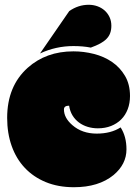

<svg xmlns="http://www.w3.org/2000/svg" viewBox="-20 -764 564 799"><path d="M357.9 -565.9Q325.7 -572.3 285.6 -572.3Q212.4 -572.3 146.5 -541.5L268.1 -717.8Q305.7 -744.1 349.1 -744.1Q368.2 -744.1 385.3 -738Q402.3 -731.9 415.3 -720.5Q428.2 -709 435.8 -692.9Q443.4 -676.8 443.4 -656.7Q443.4 -639.6 438.5 -626.2Q433.6 -612.8 423.3 -602.3Q413.1 -591.8 397 -583Q380.9 -574.2 357.9 -565.9ZM287.6 15.1Q222.2 15.1 170.7 -6.1Q119.1 -27.3 83.3 -65.4Q47.4 -103.5 28.6 -156.5Q9.8 -209.5 9.8 -273.4Q9.8 -405.3 95.2 -481.9Q171.9 -550.3 285.6 -550.3Q328.6 -550.3 370.8 -539.6Q413.1 -528.8 446.3 -506.1Q479.5 -483.4 500.2 -448.2Q521 -413.1 521 -364.3Q521 -334.5 511.5 -309.6Q502 -284.7 484.4 -267.1Q466.8 -249.5 442.1 -239.7Q417.5 -230 387.2 -230Q365.2 -230 345 -236.1Q324.7 -242.2 308.6 -254.2Q292.5 -266.1 281.7 -283.7Q271 -301.3 267.6 -324.2Q246.1 -324.2 246.1 -308.6Q246.1 -273.4 281.2 -243.2Q321.8 -208 382.3 -208Q441.9 -208 481.9 -233.9Q506.3 -196.3 506.3 -142.6Q506.3 -80.6 452.6 -35.6Q390.6 15.1 287.6 15.1Z"/></svg>

Font: Modak sl
Style: Regular
Weight: 400
Designer: Sarang Kulkarni, Maithili Shingre, Noopur Datye
Foundry: Ek Type
Version: Version 1.036;PS Version 1.000;hotconv 1.0.79;makeotf.lib2.5